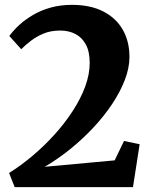

<svg xmlns="http://www.w3.org/2000/svg" viewBox="-20 -772 626 792"><path d="M17.5 -58.5Q66.5 -89 114.5 -129.5Q162.5 -170 205 -217Q247.5 -264 280.2 -314.5Q313 -365 331.5 -415.2Q350 -465.5 350 -512.5Q350 -558.5 334.5 -587.8Q319 -617 291.5 -631.5Q264 -646 228.5 -646Q189.5 -646 159.5 -633.5Q129.5 -621 106.8 -603.2Q84 -585.5 67.5 -569L18.5 -623.5Q35 -646.5 59.5 -669Q84 -691.5 116.5 -710.5Q149 -729.5 189.2 -740.8Q229.5 -752 277 -752Q352.5 -752 405.5 -725Q458.5 -698 486.2 -649.8Q514 -601.5 514 -537Q514 -492 495 -442.5Q476 -393 442.5 -342.8Q409 -292.5 364.5 -245Q320 -197.5 268.8 -156.2Q217.5 -115 164.5 -84L453 -110.5L491.5 -190.5L556 -177L528.5 0H40.5Z"/></svg>

Font: Merriweather 24pt ExtraBold
Style: Regular
Weight: 800
Version: Version 2.100